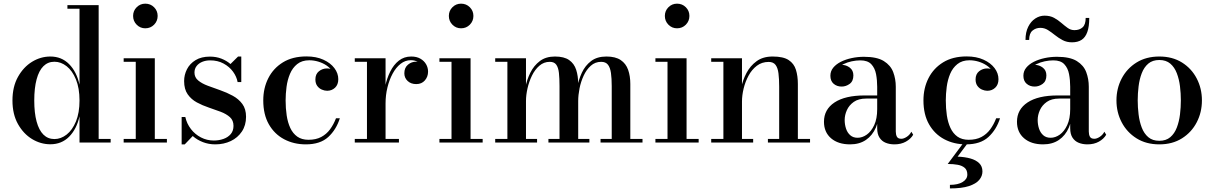

<svg xmlns="http://www.w3.org/2000/svg" viewBox="-20 -778 6628 1048"><path d="M255 9.5Q202 9.5 155 -19Q108 -47.5 78 -101Q48 -154.5 48 -229.5Q48 -304.5 78 -358.2Q108 -412 155 -440.8Q202 -469.5 255 -469.5Q316 -469.5 357 -428.2Q398 -387 414 -316V-730.5H348V-750H518.5V-19.5H584V0H414V-143Q398 -72.5 357 -31.5Q316 9.5 255 9.5ZM277 -19Q312.5 -19 343.8 -43.5Q375 -68 394.5 -115Q414 -162 414 -229.5Q414 -297 394.5 -344.5Q375 -392 343.8 -416.5Q312.5 -441 277 -441Q241.5 -441 217 -416.8Q192.5 -392.5 179.8 -345Q167 -297.5 167 -229.5Q167 -161.5 179.8 -114.5Q192.5 -67.5 217 -43.2Q241.5 -19 277 -19Z M773 -623.5Q745.5 -623.5 726 -643.2Q706.5 -663 706.5 -691Q706.5 -719 726 -738.5Q745.5 -758 773 -758Q801.5 -758 821 -738.5Q840.5 -719 840.5 -691Q840.5 -663 821 -643.2Q801.5 -623.5 773 -623.5ZM825 -460V-19.5H891V0H655V-19.5H721V-440.5H655V-460Z M971.5 10V-139.5H991.5Q999.5 -103 1022 -73.8Q1044.5 -44.5 1077 -27.8Q1109.5 -11 1147 -11Q1175.5 -11 1200 -19.8Q1224.5 -28.5 1239.5 -46.2Q1254.5 -64 1254.5 -91Q1254.5 -121 1235 -138.5Q1215.5 -156 1184.8 -167.8Q1154 -179.5 1119.5 -191Q1085 -202.5 1054.5 -219Q1024 -235.5 1004.5 -263.2Q985 -291 985 -335.5Q985 -369.5 1000.5 -400Q1016 -430.5 1047.5 -449.8Q1079 -469 1126 -469Q1160 -469 1188.2 -458Q1216.5 -447 1238 -428.5L1279.5 -469.5H1297V-330H1277Q1271.5 -360 1251.8 -387Q1232 -414 1200.2 -431.2Q1168.5 -448.5 1127 -448.5Q1103.5 -448.5 1084 -440.5Q1064.5 -432.5 1053 -417.5Q1041.5 -402.5 1041.5 -382Q1041.5 -355.5 1061.8 -338.8Q1082 -322 1114.2 -310Q1146.5 -298 1182.2 -285.5Q1218 -273 1250.2 -255.5Q1282.5 -238 1302.8 -210.5Q1323 -183 1323 -140.5Q1323 -94 1300.2 -60Q1277.5 -26 1239.5 -8Q1201.5 10 1155 10Q1119.5 10 1088 -2Q1056.5 -14 1032 -35.5L988.5 10Z M1649.5 10Q1583.5 10 1530.8 -18Q1478 -46 1447.5 -99.5Q1417 -153 1417 -230Q1417 -297 1444.5 -351.2Q1472 -405.5 1524.5 -437.8Q1577 -470 1653 -470Q1706 -470 1745 -452.2Q1784 -434.5 1805.2 -406.2Q1826.5 -378 1826.5 -345.5Q1826.5 -316 1808.8 -299.2Q1791 -282.5 1765.5 -282.5Q1751.5 -282.5 1736.5 -289Q1721.5 -295.5 1711.5 -309.2Q1701.5 -323 1701.5 -344.5Q1701.5 -373.5 1720.8 -389Q1740 -404.5 1765.5 -404.5Q1789.5 -404.5 1807.5 -389.5Q1825.5 -374.5 1825.5 -345.5H1806.5Q1806.5 -369.5 1794.2 -388.5Q1782 -407.5 1761.8 -421Q1741.5 -434.5 1717 -441.8Q1692.5 -449 1668.5 -449Q1628 -449 1602.2 -428.2Q1576.5 -407.5 1562.8 -374.8Q1549 -342 1544 -303.8Q1539 -265.5 1539 -230Q1539 -187 1544.8 -148.2Q1550.5 -109.5 1564.5 -79.5Q1578.5 -49.5 1602.8 -32.2Q1627 -15 1664 -15Q1704.5 -15 1733.2 -30.2Q1762 -45.5 1781.5 -72Q1801 -98.5 1814 -132.5H1835Q1815.5 -70.5 1771.8 -30.2Q1728 10 1649.5 10Z M2073 -214Q2073 -260 2082.2 -305Q2091.5 -350 2110 -387.2Q2128.5 -424.5 2157 -447Q2185.5 -469.5 2224.5 -469.5Q2254 -469.5 2274.5 -457.8Q2295 -446 2305.8 -427.2Q2316.5 -408.5 2316.5 -387Q2316.5 -359 2299 -339Q2281.5 -319 2252 -319Q2223 -319 2205 -336Q2187 -353 2187 -378Q2187 -408.5 2206.8 -425Q2226.5 -441.5 2252 -441.5Q2270 -441.5 2284.2 -434.2Q2298.5 -427 2307 -414.8Q2315.5 -402.5 2315.5 -387H2296Q2296 -404.5 2286.2 -418.5Q2276.5 -432.5 2259.8 -441Q2243 -449.5 2222 -449.5Q2192 -449.5 2166.8 -429.8Q2141.5 -410 2123.2 -376.2Q2105 -342.5 2094.8 -300.8Q2084.5 -259 2084.5 -214ZM2084.5 -460V-19.5H2157.5V0H1916.5V-19.5H1983V-440.5H1916.5V-460Z M2496.5 -623.5Q2469 -623.5 2449.5 -643.2Q2430 -663 2430 -691Q2430 -719 2449.5 -738.5Q2469 -758 2496.5 -758Q2525 -758 2544.5 -738.5Q2564 -719 2564 -691Q2564 -663 2544.5 -643.2Q2525 -623.5 2496.5 -623.5ZM2548.5 -460V-19.5H2614.5V0H2378.5V-19.5H2444.5V-440.5H2378.5V-460Z M2851 -460V-19.5H2911.5V0H2683V-19.5H2749.5V-440.5H2683V-460ZM3136 -319.5V-19.5H3197V0H2973.5V-19.5H3034V-308Q3034 -350 3030.8 -379.8Q3027.5 -409.5 3016.2 -425Q3005 -440.5 2981 -440.5Q2948.5 -440.5 2924 -419.2Q2899.5 -398 2883.5 -365Q2867.5 -332 2859.2 -295.2Q2851 -258.5 2851 -227L2840 -225Q2840 -259 2847.8 -300.8Q2855.5 -342.5 2874.8 -381.2Q2894 -420 2926.8 -444.8Q2959.5 -469.5 3009 -469.5Q3059 -469.5 3086.5 -450.2Q3114 -431 3125 -397Q3136 -363 3136 -319.5ZM3420.5 -319.5V-19.5H3487V0H3258V-19.5H3319V-308Q3319 -350 3314.8 -379.8Q3310.5 -409.5 3298.2 -425Q3286 -440.5 3261.5 -440.5Q3228.5 -440.5 3204.8 -419.2Q3181 -398 3165.8 -365Q3150.5 -332 3143.2 -295.2Q3136 -258.5 3136 -227L3123.5 -225Q3123.5 -259 3130.8 -300.8Q3138 -342.5 3156 -381.2Q3174 -420 3206.5 -444.8Q3239 -469.5 3290 -469.5Q3339.5 -469.5 3368 -450.2Q3396.5 -431 3408.5 -397Q3420.5 -363 3420.5 -319.5Z M3675.5 -623.5Q3648 -623.5 3628.5 -643.2Q3609 -663 3609 -691Q3609 -719 3628.5 -738.5Q3648 -758 3675.5 -758Q3704 -758 3723.5 -738.5Q3743 -719 3743 -691Q3743 -663 3723.5 -643.2Q3704 -623.5 3675.5 -623.5ZM3727.5 -460V-19.5H3793.5V0H3557.5V-19.5H3623.5V-440.5H3557.5V-460Z M4030 -460V-19.5H4091V0H3862V-19.5H3928.5V-440.5H3862V-460ZM4335 -319.5V-19.5H4401.5V0H4171.5V-19.5H4233V-305Q4233 -347 4229.2 -377.2Q4225.5 -407.5 4213.2 -423.8Q4201 -440 4175.5 -440Q4138.5 -440 4111 -419Q4083.5 -398 4065.8 -365Q4048 -332 4039 -294.8Q4030 -257.5 4030 -224L4017 -222Q4017 -256 4025.5 -298.2Q4034 -340.5 4054.5 -379.5Q4075 -418.5 4109.8 -444Q4144.5 -469.5 4197.5 -469.5Q4255.5 -469.5 4284.8 -450.2Q4314 -431 4324.5 -397Q4335 -363 4335 -319.5Z M4862 10Q4836 10 4814.8 1.5Q4793.5 -7 4780.8 -26.5Q4768 -46 4768 -78V-304.5Q4768 -340.5 4761.8 -373.5Q4755.5 -406.5 4735.8 -427.5Q4716 -448.5 4676 -448.5Q4654 -448.5 4629.8 -443.5Q4605.5 -438.5 4584.5 -428.2Q4563.5 -418 4550.2 -402.2Q4537 -386.5 4537 -364.5H4513.5Q4513.5 -391.5 4532.2 -407.8Q4551 -424 4574 -424Q4598.5 -424 4618.2 -409Q4638 -394 4638 -366.5Q4638 -335 4617.8 -320.2Q4597.5 -305.5 4574 -305.5Q4548 -305.5 4530.2 -320.8Q4512.5 -336 4512.5 -364.5Q4512.5 -389.5 4528 -408.5Q4543.5 -427.5 4569.8 -440.8Q4596 -454 4628.8 -461Q4661.5 -468 4695.5 -468Q4766.5 -468 4804 -444.8Q4841.5 -421.5 4855.5 -384.2Q4869.5 -347 4869.5 -304.5V-60Q4869.5 -43.5 4875.5 -32Q4881.5 -20.5 4900 -20.5Q4913 -20.5 4929.2 -31Q4945.5 -41.5 4954.5 -59L4964.5 -42.5Q4951 -19.5 4924.5 -4.8Q4898 10 4862 10ZM4620 10Q4555 10 4516.2 -23.2Q4477.5 -56.5 4477.5 -113.5Q4477.5 -180.5 4535.2 -218.8Q4593 -257 4699.5 -257H4814.5V-240H4708.5Q4666 -240 4640.2 -221.8Q4614.5 -203.5 4602.5 -176.8Q4590.5 -150 4590.5 -123Q4590.5 -98.5 4597.8 -76.2Q4605 -54 4620.8 -40Q4636.5 -26 4661 -26Q4687 -26 4711.2 -43.2Q4735.5 -60.5 4751.8 -95.2Q4768 -130 4768 -182.5H4779.5Q4779.5 -125 4760.8 -81.8Q4742 -38.5 4706.5 -14.2Q4671 10 4620 10Z M5253 10Q5187 10 5134.2 -18Q5081.5 -46 5051 -99.5Q5020.5 -153 5020.5 -230Q5020.5 -297 5048 -351.2Q5075.5 -405.5 5128 -437.8Q5180.5 -470 5256.5 -470Q5309.5 -470 5348.5 -452.2Q5387.5 -434.5 5408.8 -406.2Q5430 -378 5430 -345.5Q5430 -316 5412.2 -299.2Q5394.5 -282.5 5369 -282.5Q5355 -282.5 5340 -289Q5325 -295.5 5315 -309.2Q5305 -323 5305 -344.5Q5305 -373.5 5324.2 -389Q5343.5 -404.5 5369 -404.5Q5393 -404.5 5411 -389.5Q5429 -374.5 5429 -345.5H5410Q5410 -369.5 5397.8 -388.5Q5385.5 -407.5 5365.2 -421Q5345 -434.5 5320.5 -441.8Q5296 -449 5272 -449Q5231.5 -449 5205.8 -428.2Q5180 -407.5 5166.2 -374.8Q5152.5 -342 5147.5 -303.8Q5142.5 -265.5 5142.5 -230Q5142.5 -187 5148.2 -148.2Q5154 -109.5 5168 -79.5Q5182 -49.5 5206.2 -32.2Q5230.5 -15 5267.5 -15Q5308 -15 5336.8 -30.2Q5365.5 -45.5 5385 -72Q5404.5 -98.5 5417.5 -132.5H5438.5Q5419 -70.5 5375.2 -30.2Q5331.5 10 5253 10ZM5165 250.5V231Q5209.5 231 5234.8 215.2Q5260 199.5 5260 175Q5260 151 5246 138.5Q5232 126 5207.8 121.5Q5183.5 117 5153 117L5240.5 -0.5H5265L5207 77Q5246.5 78.5 5276.8 87Q5307 95.5 5324.8 112.8Q5342.5 130 5342.5 158Q5342.5 183 5325 204Q5307.5 225 5268.5 237.8Q5229.5 250.5 5165 250.5Z M5915.5 10Q5889.5 10 5868.2 1.5Q5847 -7 5834.2 -26.5Q5821.5 -46 5821.5 -78V-304.5Q5821.5 -340.5 5815.2 -373.5Q5809 -406.5 5789.2 -427.5Q5769.5 -448.5 5729.5 -448.5Q5707.5 -448.5 5683.2 -443.5Q5659 -438.5 5638 -428.2Q5617 -418 5603.8 -402.2Q5590.5 -386.5 5590.5 -364.5H5567Q5567 -391.5 5585.8 -407.8Q5604.5 -424 5627.5 -424Q5652 -424 5671.8 -409Q5691.5 -394 5691.5 -366.5Q5691.5 -335 5671.2 -320.2Q5651 -305.5 5627.5 -305.5Q5601.5 -305.5 5583.8 -320.8Q5566 -336 5566 -364.5Q5566 -389.5 5581.5 -408.5Q5597 -427.5 5623.2 -440.8Q5649.5 -454 5682.2 -461Q5715 -468 5749 -468Q5820 -468 5857.5 -444.8Q5895 -421.5 5909 -384.2Q5923 -347 5923 -304.5V-60Q5923 -43.5 5929 -32Q5935 -20.5 5953.5 -20.5Q5966.5 -20.5 5982.8 -31Q5999 -41.5 6008 -59L6018 -42.5Q6004.5 -19.5 5978 -4.8Q5951.5 10 5915.5 10ZM5673.5 10Q5608.5 10 5569.8 -23.2Q5531 -56.5 5531 -113.5Q5531 -180.5 5588.8 -218.8Q5646.5 -257 5753 -257H5868V-240H5762Q5719.5 -240 5693.8 -221.8Q5668 -203.5 5656 -176.8Q5644 -150 5644 -123Q5644 -98.5 5651.2 -76.2Q5658.5 -54 5674.2 -40Q5690 -26 5714.5 -26Q5740.5 -26 5764.8 -43.2Q5789 -60.5 5805.2 -95.2Q5821.5 -130 5821.5 -182.5H5833Q5833 -125 5814.2 -81.8Q5795.5 -38.5 5760 -14.2Q5724.5 10 5673.5 10ZM5831.5 -547Q5802.5 -547 5780 -559Q5757.5 -571 5738.2 -586.5Q5719 -602 5700 -614Q5681 -626 5658.5 -626Q5634 -626 5615.8 -611Q5597.5 -596 5597.5 -560H5577.5Q5577.5 -602.5 5592.5 -632.2Q5607.5 -662 5631.2 -677.2Q5655 -692.5 5681.5 -692.5Q5712 -692.5 5733.8 -680.5Q5755.5 -668.5 5773.2 -653Q5791 -637.5 5807.8 -625.5Q5824.5 -613.5 5844.5 -613.5Q5872.5 -613.5 5889.2 -628.8Q5906 -644 5906 -680H5925.5Q5925.5 -633 5915 -603.5Q5904.5 -574 5883.8 -560.5Q5863 -547 5831.5 -547Z M6308 10Q6236 10 6183.5 -23Q6131 -56 6102.5 -110.5Q6074 -165 6074 -230Q6074 -295 6102.5 -349.5Q6131 -404 6183.5 -436.8Q6236 -469.5 6308 -469.5Q6379.5 -469.5 6431.8 -436.8Q6484 -404 6512.2 -349.5Q6540.5 -295 6540.5 -230Q6540.5 -165 6512.2 -110.5Q6484 -56 6431.8 -23Q6379.5 10 6308 10ZM6308 -9.5Q6344.5 -9.5 6367.8 -29.2Q6391 -49 6403.5 -81.8Q6416 -114.5 6420.8 -153.5Q6425.5 -192.5 6425.5 -230Q6425.5 -268 6420.8 -306.8Q6416 -345.5 6403.5 -378.2Q6391 -411 6367.8 -430.8Q6344.5 -450.5 6308 -450.5Q6271 -450.5 6247.8 -430.8Q6224.5 -411 6212 -378.2Q6199.5 -345.5 6194.8 -306.8Q6190 -268 6190 -230Q6190 -192.5 6194.8 -153.5Q6199.5 -114.5 6212 -81.8Q6224.5 -49 6247.8 -29.2Q6271 -9.5 6308 -9.5Z"/></svg>

Font: Bodoni Moda Medium
Style: Regular
Weight: 500
Designer: Owen Earl
Foundry: indestructible type
Version: Version 2.005